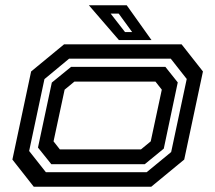

<svg xmlns="http://www.w3.org/2000/svg" viewBox="-20 -708 816 728"><path d="M108 0 27 -103 98 -437 223 -540H668.5L749.5 -437L678.5 -103L553.5 0ZM154 -55H536L629 -131.5L688 -408.5L627.5 -485.5H242L148.5 -408L90.5 -135.5ZM174.5 -85.5 124 -148.5 176.5 -395 249.5 -454.5H607L654 -395.5L601 -144.5L529 -85.5ZM207 -141.5H514.5L551.5 -172L593.5 -368L569.5 -398.5H262L225 -368L183 -172ZM554.5 -556H431L317 -688H460.5ZM481 -586.5 430 -656.5H399.5L454 -586.5Z"/></svg>

Font: Tourney Expanded SemiBold
Style: Italic
Weight: 600
Width: 7
Italic angle: -12°
Designer: Tyler Finck
Foundry: Etcetera Type Co
Version: Version 1.010; ttfautohint (v1.8.3)